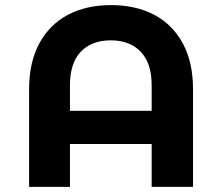

<svg xmlns="http://www.w3.org/2000/svg" viewBox="-20 -732 839 752"><path d="M736 -383V0H574V-168H254V0H94V-383Q94 -488 134 -562Q174 -636 246 -674Q318 -712 415 -712Q512 -712 584 -674Q656 -636 696 -562Q736 -488 736 -383ZM574 -298V-398Q574 -485 531 -529.5Q488 -574 414 -574Q339 -574 296.5 -529.5Q254 -485 254 -398V-298Z"/></svg>

Font: mBank
Style: Bold
Weight: 700
Designer: Julieta Ulanovsky
Foundry: Julieta Ulanovsky
Version: Version 7.200